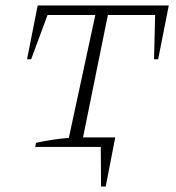

<svg xmlns="http://www.w3.org/2000/svg" viewBox="-20 -538 646 703"><path d="M350 145 349 0H109L112 -15Q176 -29 232 -33L329 -483H154L94 -321H79L118 -518H598L559 -321H544L548 -483H375L284 -35H402L367 145Z"/></svg>

Font: Piazzolla SC ExtraLight
Style: Italic
Weight: 200
Italic angle: -11.3°
Designer: Juan Pablo del Peral
Foundry: Huerta Tipografica
Version: Version 1.330